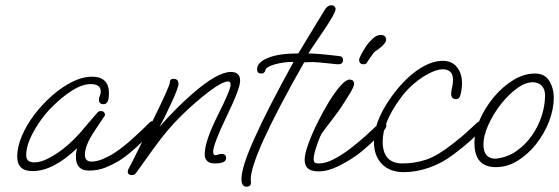

<svg xmlns="http://www.w3.org/2000/svg" viewBox="-20 -637 2114 726"><path d="M103 10Q45 10 45 -45Q45 -81 62.5 -122.5Q80 -164 110 -203.5Q140 -243 177 -275.5Q214 -308 253 -327.5Q292 -347 328 -347Q392 -347 392 -284Q392 -243 372 -243Q354 -243 354 -260Q354 -267 357.5 -274.5Q361 -282 361 -291Q361 -319 323 -319Q262 -319 170 -226Q148 -203 127 -172Q106 -141 92.5 -109.5Q79 -78 79 -50Q79 -23 109 -23Q135 -23 164.5 -39Q194 -55 216 -72Q260 -105 306 -162Q313 -170 324 -183Q335 -196 349 -212Q354 -217 361 -217Q377 -217 377 -201L339 -144Q301 -88 301 -52Q301 -26 326 -26Q347 -26 372 -37Q397 -48 413 -59Q445 -80 480 -111.5Q515 -143 547 -175Q551 -179 559 -179Q574 -179 574 -167Q574 -156 560 -142Q520 -102 488 -73.5Q456 -45 427 -27Q408 -16 380 -4Q352 8 316 8Q267 8 267 -44Q267 -64 272 -77Q181 10 103 10Z M479 25Q463 25 463 12Q463 7 467 -0.5Q471 -8 474 -13L564 -194Q622 -312 622 -325Q622 -339 636 -339Q655 -339 655 -319Q655 -312 646 -289Q637 -266 623 -237Q599 -185 583 -157Q613 -192 644 -223Q675 -254 707 -282Q802 -365 853 -365Q888 -365 888 -332Q888 -302 837 -197Q786 -91 786 -63Q786 -50 795 -50Q798 -50 804.5 -52.5Q811 -55 818 -55Q835 -55 835 -39Q835 -19 792 -19Q772 -19 763 -28.5Q754 -38 754 -54Q754 -102 803 -200Q852 -297 852 -317Q852 -329 843 -329Q821 -329 772 -292Q719 -252 666 -200Q613 -148 565 -81L495 16Q489 25 479 25Z M912 69Q893 69 893 39Q893 -5 942.5 -115Q992 -225 1090 -403Q1052 -403 1018.5 -393.5Q985 -384 983 -370Q982 -366 978.5 -362.5Q975 -359 968 -359Q952 -359 952 -375Q952 -401 993 -418Q1034 -435 1108 -435L1177 -549Q1184 -560 1192 -573.5Q1200 -587 1210 -603Q1220 -617 1233 -617Q1241 -617 1245 -612.5Q1249 -608 1249 -603Q1249 -588 1205 -523Q1150 -442 1146 -435Q1161 -435 1191 -432.5Q1221 -430 1262 -425Q1277 -424 1277 -410Q1277 -394 1259 -394Q1252 -394 1231 -396.5Q1210 -399 1186 -401Q1162 -403 1145 -402L1130 -401Q927 -44 928 43L929 51V53Q929 69 912 69Z M1355 -394Q1338 -394 1338 -411Q1338 -416 1345 -429.5Q1352 -443 1361 -457Q1370 -471 1375 -476Q1392 -495 1401.5 -500Q1411 -505 1419 -505Q1440 -505 1440 -486Q1440 -479 1431.5 -469.5Q1423 -460 1412 -452Q1396 -442 1392 -436L1370 -405Q1369 -401 1365.5 -397.5Q1362 -394 1355 -394ZM1185 11Q1157 11 1144.5 0Q1132 -11 1132 -33Q1132 -54 1145 -90.5Q1158 -127 1178.5 -169Q1199 -211 1222 -249Q1245 -287 1266.5 -311.5Q1288 -336 1301 -336Q1319 -336 1319 -320Q1319 -310 1302 -282Q1285 -254 1265 -224Q1257 -213 1243 -194Q1229 -175 1216 -158.5Q1203 -142 1199 -136Q1189 -121 1178 -87Q1166 -53 1166 -35Q1166 -27 1169.5 -23Q1173 -19 1186 -19Q1211 -19 1242 -35Q1273 -51 1305 -75.5Q1337 -100 1365.5 -126Q1394 -152 1414 -171Q1418 -175 1426 -175Q1441 -175 1441 -163Q1441 -152 1427 -138Q1400 -111 1377 -90Q1354 -69 1333 -53Q1300 -29 1260 -9Q1220 11 1185 11Z M1507 14Q1454 14 1424 -17Q1394 -48 1394 -100Q1394 -190 1479 -296Q1523 -350 1568.5 -378.5Q1614 -407 1654 -407Q1689 -407 1708 -383Q1727 -359 1727 -323Q1727 -301 1721 -278Q1717 -262 1705 -262Q1686 -262 1686 -283Q1686 -292 1689.5 -306.5Q1693 -321 1693 -335Q1693 -375 1654 -375Q1633 -375 1603.5 -360Q1574 -345 1545 -320.5Q1516 -296 1494 -265Q1427 -174 1427 -102Q1427 -19 1502 -19Q1549 -19 1592 -33.5Q1635 -48 1693 -94Q1729 -122 1747 -139Q1765 -156 1786 -175Q1792 -179 1797 -179Q1802 -179 1807 -176Q1812 -173 1812 -167Q1812 -156 1792 -136Q1775 -120 1756 -102.5Q1737 -85 1696 -54Q1652 -20 1602.5 -3Q1553 14 1507 14Z M1855 -5Q1774 -5 1774 -96Q1774 -138 1794 -184Q1814 -230 1847 -269.5Q1880 -309 1920.5 -334Q1961 -359 2003 -359Q2040 -359 2057 -331Q2074 -303 2074 -269Q2074 -224 2056 -177.5Q2038 -131 2007 -92Q1976 -53 1937 -29Q1898 -5 1855 -5ZM1854 -37Q1860 -37 1861 -38Q1900 -43 1933 -66Q1966 -89 1990.5 -123.5Q2015 -158 2028 -198Q2041 -238 2041 -277Q2041 -300 2028 -313Q2015 -326 1995 -326Q1966 -326 1933.5 -302Q1901 -278 1872.5 -241Q1844 -204 1826 -163.5Q1808 -123 1808 -91Q1808 -37 1854 -37Z"/></svg>

Font: Oooh Baby
Style: Regular
Weight: 400
Designer: Robert E. Leuschke
Foundry: Robert E. Leuschke
Version: Version 1.011; ttfautohint (v1.8.3)